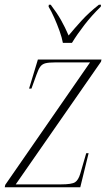

<svg xmlns="http://www.w3.org/2000/svg" viewBox="-23 -786 452 806"><path d="M-3 0 -1 -10 355 -524H208Q182 -524 168 -520.5Q154 -517 146 -506Q138 -495 130 -472L109 -414H99L136 -536H403L401 -527L43 -12H233Q278 -12 292 -21Q306 -30 314 -57L339 -143H349L314 0ZM241 -606Q237 -628 227 -656Q217 -684 205 -711Q193 -738 181 -758L182 -766H190Q216 -732 233 -702Q250 -672 265 -637Q289 -666 319.5 -699.5Q350 -733 392 -766H401L400 -758Q362 -721 331.5 -681.5Q301 -642 279 -606Z"/></svg>

Font: Noto Serif Display SemiCondensed ExtraLight
Style: Italic
Weight: 200
Width: 4
Italic angle: -12°
Designer: Monotype Design Team
Foundry: Monotype Imaging Inc.
Version: Version 2.009